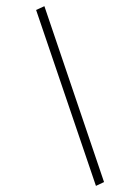

<svg xmlns="http://www.w3.org/2000/svg" viewBox="-99 -798 765 1050"><g transform="rotate(10 284.0 -272.5)"><path d="M19.5 -704.1 60.5 -732.4 548.8 158.2 508.8 186.5Z"/></g></svg>

Font: spinweradBold
Style: Regular
Weight: 700
Width: 7
Version: Version 0.3 ; ttfautohint (v1.2) -l 8 -r 50 -G 200 -x 14 -D 